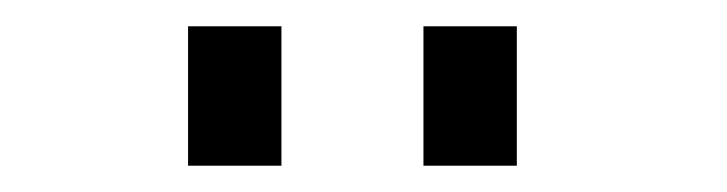

<svg xmlns="http://www.w3.org/2000/svg" viewBox="-20 -835 553 146"><path d="M123 -709V-815H194V-709ZM302 -709V-815H373V-709Z"/></svg>

Font: Gudea
Style: Regular
Weight: 400
Designer: Agustina Mingote
Foundry: Agustina Mingote
Version: Version 1.002